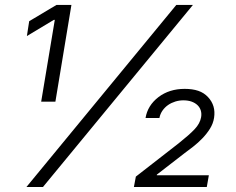

<svg xmlns="http://www.w3.org/2000/svg" viewBox="-20 -747 944 767"><path d="M85.6 0 684.3 -727.3H750.7L151.6 0ZM522.7 -41.5 693.9 -174.7Q715.2 -191.8 731 -205.6Q746.8 -219.5 757.8 -231.2Q779.1 -253.9 783.4 -278.8Q785.9 -293.3 782.1 -305.6Q778.4 -317.8 769 -326.9Q759.6 -335.9 745.4 -341.1Q731.2 -346.2 712.4 -346.2Q696 -346.2 680.4 -341.4Q664.8 -336.6 651.6 -327.6Q638.5 -318.5 629.3 -305.4Q620 -292.3 616.8 -275.6H561.4Q569.6 -325.6 612.9 -359Q656.2 -392 717.7 -392Q748.9 -392 772 -384.2Q795.1 -376.4 811.1 -359Q842.7 -325.3 835.2 -276.6Q831.7 -253.6 818.9 -233.1Q806.1 -212.7 788.9 -194.8Q771.7 -176.8 752 -161.4Q732.2 -146 714.8 -133.2L606.5 -49.4V-46.9H814.3L806.1 0H514.9ZM87.4 -603 96.6 -662.3 205.6 -727.3H265.3L201.3 -340.9H144.5L198.9 -667.6H195Z"/></svg>

Font: Inter P Light
Style: Italic
Weight: 300
Italic angle: 9.39999°
Designer: Rasmus Andersson
Foundry: rsms
Version: Version 3.018;git-588b23468